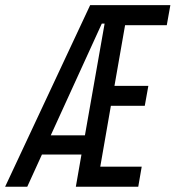

<svg xmlns="http://www.w3.org/2000/svg" viewBox="-41 -713 671 733"><path d="M248.5 0 270 -123H119.1L63 0H-21.5L303.2 -693.4H609.4L595.7 -616.7H436.5L396 -385.3H525.4L511.7 -309.1H382.3L341.8 -76.7H500L486.8 0ZM152.8 -196.3H283.2L358.4 -623H347.7Z"/></svg>

Font: CaskaydiaCove NFP SemiLight
Style: Italic
Weight: 350
Italic angle: -10°
Designer: Aaron Bell
Foundry: Saja Typeworks
Version: Version 2111.001; VTT 6.35;Nerd Fonts 3.1.1